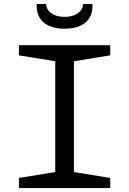

<svg xmlns="http://www.w3.org/2000/svg" viewBox="-20 -961 660 981"><path d="M76.8 -51.8 285.7 -85.8 262.3 -44.3V-685.7L285.7 -644.2L76.8 -678.2V-730H543.2V-678.2L334.3 -644.2L357.7 -685.7V-44.3L334.3 -85.8L543.2 -51.8V0H76.8ZM167.7 -940.7H215.7Q215.7 -923.5 226.7 -908.4Q237.7 -893.3 259 -884.1Q280.3 -874.8 310 -874.8Q339.7 -874.8 361 -884.1Q382.3 -893.3 393.3 -908.4Q404.3 -923.5 404.3 -940.7H452.3Q454.7 -902 439.4 -873.6Q424.2 -845.2 391.6 -829.8Q359 -814.3 310 -814.3Q261 -814.3 228.4 -829.8Q195.8 -845.2 180.6 -873.6Q165.3 -902 167.7 -940.7Z"/></svg>

Font: Monaspace Xenon Var ExtraLight
Style: Regular
Weight: 200
Designer: Riley Cran and the Lettermatic Team
Version: Version 1.200 (Monaspace Xenon Var)